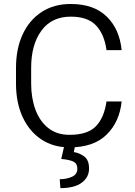

<svg xmlns="http://www.w3.org/2000/svg" viewBox="-20 -741 690 978"><path d="M522.5 -224.1H599.6Q588.9 -119.6 522.7 -54.9Q456.5 9.8 334 9.8Q252 9.8 190.7 -30.8Q129.4 -71.3 95.5 -144.5Q61.5 -217.8 61.5 -315.4V-395Q61.5 -493.2 95.7 -566.4Q129.9 -639.6 192.4 -680.2Q254.9 -720.7 340.3 -720.7Q457.5 -720.7 523.2 -657Q588.9 -593.3 599.6 -485.8H522.5Q511.7 -565.9 469.5 -611.1Q427.2 -656.2 340.3 -656.2Q243.2 -656.2 190.9 -584.7Q138.7 -513.2 138.7 -396V-315.4Q138.7 -241.7 160.6 -182.4Q182.6 -123 226.1 -88.6Q269.5 -54.2 334 -54.2Q426.3 -54.2 468.5 -97.9Q510.7 -141.6 522.5 -224.1ZM306.6 4.9H361.8L356 33.7Q385.3 38.1 409.4 56.2Q433.6 74.2 433.6 117.7Q433.6 162.1 396.2 189.7Q358.9 217.3 287.6 217.3L284.2 171.9Q319.3 171.9 346.7 159.4Q374 147 374 118.7Q374 92.3 354 82.3Q334 72.3 292 68.8Z"/></svg>

Font: Vazirmatn RD FD Light
Style: Regular
Weight: 300
Designer: Saber Rastikerdar
Foundry: Saber Rastikerdar
Version: Version 33.003